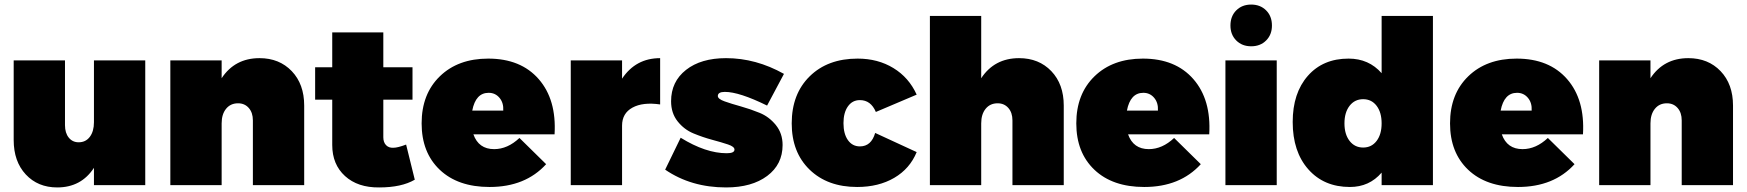

<svg xmlns="http://www.w3.org/2000/svg" viewBox="-20 -812 7660 842"><path d="M392 -547H617V0H392V-76Q336 10 231 10Q146 10 93 -47Q40 -104 40 -198V-547H265V-263Q265 -229 281.5 -208.5Q298 -188 325 -188Q356 -188 374 -212Q392 -236 392 -276Z M1118 -557Q1205 -557 1259.5 -500Q1314 -443 1314 -349V0H1089V-284Q1089 -318 1071 -338.5Q1053 -359 1024 -359Q991 -359 971.5 -335Q952 -311 952 -271V0H727V-547H952V-469Q1010 -557 1118 -557Z M1761 -178 1799 -24Q1741 10 1643 10Q1549 11 1493 -40Q1437 -91 1437 -176V-375H1362V-517H1437V-670H1661V-517H1789V-375H1661V-210Q1661 -188 1673 -175.5Q1685 -163 1705 -164Q1724 -164 1761 -178Z M2121 -555Q2264 -555 2342.5 -465Q2421 -375 2412 -223H2056Q2079 -158 2147 -158Q2206 -158 2258 -207L2375 -92Q2284 8 2127 8Q1988 8 1908.5 -67.5Q1829 -143 1829 -271Q1829 -400 1909 -477.5Q1989 -555 2121 -555ZM2187 -327Q2189 -361 2170.5 -383Q2152 -405 2123 -405Q2066 -405 2051 -327Z M2708 -467Q2768 -557 2875 -557V-354Q2799 -365 2753.5 -340Q2708 -315 2708 -261V0H2483V-547H2708Z M3344 -349Q3222 -409 3159 -409Q3128 -409 3128 -391Q3128 -378 3157.5 -367.5Q3187 -357 3228.5 -345.5Q3270 -334 3311.5 -317Q3353 -300 3382.5 -263.5Q3412 -227 3412 -176Q3412 -91 3344.5 -40.5Q3277 10 3164 10Q3011 10 2897 -68L2965 -208Q3075 -140 3167 -140Q3201 -140 3201 -156Q3201 -169 3172.5 -178.5Q3144 -188 3103 -199Q3062 -210 3021 -227Q2980 -244 2951.5 -280Q2923 -316 2923 -368Q2923 -454 2988.5 -505.5Q3054 -557 3164 -557Q3295 -557 3418 -488Z M3821 -321Q3799 -373 3751 -373Q3718 -373 3698.5 -345.5Q3679 -318 3679 -272Q3679 -225 3698.5 -197.5Q3718 -170 3751 -170Q3801 -170 3818 -229L4000 -145Q3970 -72 3901.5 -32Q3833 8 3739 8Q3609 8 3530.5 -68Q3452 -144 3452 -271Q3452 -400 3531 -477.5Q3610 -555 3741 -555Q3830 -555 3898 -513.5Q3966 -472 4000 -397Z M4449 -557Q4536 -557 4590.5 -500Q4645 -443 4645 -349V0H4420V-284Q4420 -318 4402 -338.5Q4384 -359 4355 -359Q4322 -359 4302.5 -335Q4283 -311 4283 -271V0H4058V-742H4283V-469Q4341 -557 4449 -557Z M4992 -555Q5135 -555 5213.5 -465Q5292 -375 5283 -223H4927Q4950 -158 5018 -158Q5077 -158 5129 -207L5246 -92Q5155 8 4998 8Q4859 8 4779.5 -67.5Q4700 -143 4700 -271Q4700 -400 4780 -477.5Q4860 -555 4992 -555ZM5058 -327Q5060 -361 5041.5 -383Q5023 -405 4994 -405Q4937 -405 4922 -327Z M5558 -700Q5558 -660 5532.5 -634.5Q5507 -609 5467 -609Q5427 -609 5401.5 -634.5Q5376 -660 5376 -700Q5376 -741 5401.5 -766.5Q5427 -792 5467 -792Q5507 -792 5532.5 -766.5Q5558 -741 5558 -700ZM5354 -547H5579V0H5354Z M6039 -742H6264V0H6039V-55Q5985 8 5900 8Q5786 8 5717.5 -69.5Q5649 -147 5649 -277Q5649 -404 5715.5 -479.5Q5782 -555 5894 -555Q5983 -555 6039 -491ZM5898.5 -194Q5921 -165 5958 -165Q5995 -165 6017 -194Q6039 -223 6039 -271Q6039 -319 6017 -348Q5995 -377 5958 -377Q5921 -377 5898.5 -348Q5876 -319 5876 -271Q5876 -223 5898.5 -194Z M6631 -555Q6774 -555 6852.5 -465Q6931 -375 6922 -223H6566Q6589 -158 6657 -158Q6716 -158 6768 -207L6885 -92Q6794 8 6637 8Q6498 8 6418.5 -67.5Q6339 -143 6339 -271Q6339 -400 6419 -477.5Q6499 -555 6631 -555ZM6697 -327Q6699 -361 6680.5 -383Q6662 -405 6633 -405Q6576 -405 6561 -327Z M7384 -557Q7471 -557 7525.5 -500Q7580 -443 7580 -349V0H7355V-284Q7355 -318 7337 -338.5Q7319 -359 7290 -359Q7257 -359 7237.5 -335Q7218 -311 7218 -271V0H6993V-547H7218V-469Q7276 -557 7384 -557Z"/></svg>

Font: MontserratBlack
Style: Regular
Weight: 900
Designer: Julieta Ulanovsky
Foundry: Julieta Ulanovsky
Version: Version 4.000